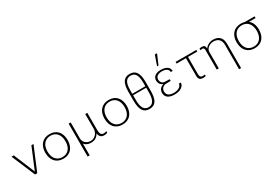

<svg xmlns="http://www.w3.org/2000/svg" viewBox="69 -2072 5070 3533"><g transform="rotate(-30 2604.0 -305.0)"><path d="M456 -500 269 -49 82 -500H34L245 0H292L501 -500Z M608 -250C608 -89 698 11 846 11C993 11 1082 -89 1082 -250C1082 -411 993 -511 846 -511C698 -511 608 -411 608 -250ZM654 -250C654 -393 729 -476 845 -476C963 -476 1036 -392 1036 -250C1036 -107 962 -24 845 -24C728 -24 654 -107 654 -250Z M1292 -54C1316 -14 1370 11 1429 11C1508 11 1564 -18 1603 -90C1610 -24 1647 13 1708 13C1736 13 1753 10 1779 0V-35C1760 -27 1738 -22 1718 -22C1667 -22 1645 -61 1645 -132V-501H1601V-184C1599 -94 1529 -21 1441 -21C1369 -21 1294 -71 1292 -156V-501H1248V198H1292Z M1865 -250C1865 -89 1955 11 2103 11C2250 11 2339 -89 2339 -250C2339 -411 2250 -511 2103 -511C1955 -511 1865 -411 1865 -250ZM1911 -250C1911 -393 1986 -476 2102 -476C2220 -476 2293 -392 2293 -250C2293 -107 2219 -24 2102 -24C1985 -24 1911 -107 1911 -250Z M2815 -360V-260C2815 -93 2764 -26 2676 -26C2587 -26 2537 -92 2537 -260V-360ZM2537 -391V-467C2537 -636 2587 -696 2676 -696C2765 -696 2815 -636 2815 -467V-391ZM2859 -453C2859 -648 2801 -733 2675 -733C2551 -733 2493 -650 2493 -453V-274C2493 -75 2548 11 2676 11C2804 11 2859 -75 2859 -274Z M3019 -127C3019 -40 3087 11 3205 11C3331 11 3414 -44 3414 -124H3372C3372 -66 3304 -23 3212 -23C3118 -23 3063 -60 3063 -135C3063 -192 3106 -239 3168 -241L3268 -244V-279L3163 -283C3115 -284 3080 -327 3080 -377C3080 -440 3129 -477 3214 -477C3298 -477 3351 -442 3351 -384H3392C3392 -461 3324 -511 3208 -511C3103 -511 3038 -462 3038 -382C3038 -323 3070 -278 3125 -261C3049 -239 3019 -189 3019 -127ZM3305 -810H3258L3185 -600H3215Z M3720 -465V-83C3720 -22 3750 9 3814 9C3833 9 3852 7 3871 2V-30C3862 -28 3836 -26 3826 -26C3776 -26 3764 -58 3764 -101V-466H3962V-501H3521V-465Z M4150 -358C4156 -426 4233 -478 4307 -478C4408 -478 4465 -424 4465 -314V200H4508V-318C4508 -445 4438 -511 4317 -511C4253 -511 4182 -477 4150 -425H4147C4145 -480 4123 -500 4077 -500C4056 -500 4045 -498 4024 -492V-458C4039 -462 4056 -464 4067 -464C4092 -464 4106 -448 4106 -419V0H4150Z M4719 -250C4719 -393 4794 -476 4910 -476C5028 -476 5101 -392 5101 -250C5101 -107 5027 -24 4910 -24C4793 -24 4719 -107 4719 -250ZM5199 -464V-500H4989C4965 -507 4939 -511 4911 -511C4763 -511 4673 -411 4673 -250C4673 -89 4763 11 4911 11C5058 11 5147 -89 5147 -250C5147 -345 5116 -419 5060 -464Z"/></g></svg>

Font: Perun ExtraLight
Style: Regular
Weight: 200
Foundry: Copyright (c) Stefan Peev, Context Ltd, 2016
Version: Version 1.089